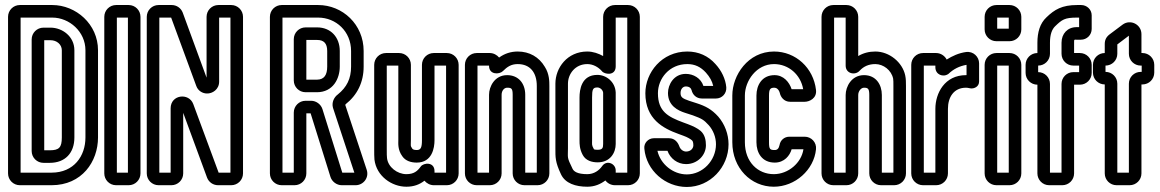

<svg xmlns="http://www.w3.org/2000/svg" viewBox="-20 -712 4615 764"><path d="M188 -642C256 -642 320 -586 320 -512V-165C320 -91 274 -25 185 -25H62V-642ZM12 -645V-22C12 4 33 25 59 25H185C306 25 370 -69 370 -165V-512C370 -616 282 -692 188 -692H59C33 -692 12 -671 12 -645ZM106 -555V-111C106 -85 127 -64 153 -64H178C239 -64 276 -103 276 -165V-512C276 -567 228 -602 181 -602H153C127 -602 106 -581 106 -555ZM226 -165C226 -125 215 -114 178 -114H156V-552H181C206 -552 226 -535 226 -512Z M445 -25V-642H489V-25ZM539 -22V-645C539 -671 518 -692 492 -692H442C416 -692 395 -671 395 -645V-22C395 3 415 25 442 25H492C518 25 539 4 539 -22Z M850 -25 749 -298C732 -344 659 -336 659 -281V-25H614V-642H661L761 -370C768 -350 787 -340 803 -340C825 -339 852 -356 852 -387V-642H897V-25ZM947 -22V-645C947 -671 926 -692 900 -692H849C823 -692 802 -671 802 -645V-403L707 -662C700 -680 683 -692 663 -692H611C585 -692 564 -671 564 -645V-22C564 4 585 25 611 25H662C688 25 709 4 709 -22V-263L804 -5C811 13 828 25 848 25H900C926 25 947 4 947 -22Z M1149 -264V-25H1104V-642H1246C1317 -642 1377 -587 1377 -509V-447C1377 -399 1360 -365 1324 -336C1309 -325 1299 -304 1305 -283L1390 -25H1342L1263 -278C1257 -297 1238 -311 1218 -311H1196C1170 -311 1149 -290 1149 -264ZM1199 -22V-261H1216L1295 -8C1301 11 1320 25 1340 25H1395C1425 25 1450 -4 1439 -37L1354 -294C1354 -295 1355 -296 1355 -297C1402 -334 1427 -385 1427 -447V-509C1427 -615 1343 -692 1246 -692H1101C1075 -692 1054 -671 1054 -645V-22C1054 4 1075 25 1101 25H1152C1178 25 1199 4 1199 -22ZM1149 -556V-392C1149 -366 1170 -345 1196 -345H1241C1306 -345 1332 -400 1332 -447V-509C1332 -564 1296 -603 1242 -603H1196C1170 -603 1149 -582 1149 -556ZM1241 -395H1199V-553H1242C1268 -553 1282 -540 1282 -509V-447C1282 -414 1270 -395 1241 -395Z M1709 -31C1709 -69 1665 -65 1654 -49C1641 -31 1627 -19 1597 -19C1561 -19 1524 -47 1520 -83C1519 -89 1519 -101 1519 -118V-451H1565V-154C1565 -142 1562 -116 1581 -90C1594 -71 1617 -65 1638 -65C1700 -65 1709 -124 1709 -154V-451H1755V-25H1709ZM1706 25H1758C1784 25 1805 4 1805 -22V-454C1805 -480 1784 -501 1758 -501H1706C1680 -501 1659 -480 1659 -454V-154C1659 -124 1654 -115 1638 -115C1625 -115 1622 -119 1621 -120C1612 -132 1615 -134 1615 -154V-454C1615 -480 1594 -501 1568 -501H1516C1490 -501 1469 -480 1469 -454V-118C1469 -101 1469 -89 1470 -77C1478 -11 1539 31 1597 31C1627 31 1650 22 1669 7C1677 17 1691 25 1706 25Z M2116 -370V-25H2070V-335C2070 -380 2043 -413 1998 -413C1948 -413 1926 -367 1926 -335V-25H1880V-451H1926V-450C1926 -414 1967 -415 1981 -429C1998 -446 2014 -457 2040 -457C2089 -457 2116 -424 2116 -370ZM1929 -501H1877C1851 -501 1830 -480 1830 -454V-22C1830 4 1851 25 1877 25H1929C1955 25 1976 4 1976 -22V-335C1976 -351 1986 -363 1998 -363C2015 -363 2020 -360 2020 -335V-22C2020 4 2041 25 2067 25H2119C2145 25 2166 4 2166 -22V-370C2166 -388 2166 -418 2148 -446C2125 -485 2087 -507 2040 -507C2013 -507 1988 -499 1966 -483C1958 -493 1944 -501 1929 -501Z M2317 -457C2339 -457 2360 -446 2375 -429C2384 -416 2430 -408 2430 -448V-642H2476V-25H2430V-34C2430 -61 2394 -77 2376 -51C2364 -34 2344 -19 2317 -19C2277 -19 2263 -30 2258 -41C2235 -88 2240 -82 2240 -122V-379C2240 -418 2269 -457 2317 -457ZM2427 25H2479C2505 25 2526 4 2526 -22V-645C2526 -671 2505 -692 2479 -692H2427C2401 -692 2380 -671 2380 -645V-489C2362 -499 2340 -507 2317 -507C2237 -507 2190 -442 2190 -379V-122C2190 -86 2189 -68 2212 -19C2229 18 2271 31 2317 31C2346 31 2369 21 2389 6C2397 17 2411 25 2427 25ZM2430 -344C2428 -387 2392 -414 2357 -414C2293 -414 2286 -354 2286 -324V-153C2286 -139 2286 -119 2299 -95C2311 -73 2335 -66 2358 -66C2409 -66 2430 -105 2430 -139ZM2380 -343V-139C2380 -123 2377 -116 2358 -116C2342 -116 2343 -119 2343 -119C2334 -135 2336 -137 2336 -153V-324C2336 -356 2339 -364 2357 -364C2368 -364 2379 -354 2380 -343Z M2829 -138C2829 -73 2776 -18 2713 -18C2658 -18 2608 -59 2596 -112H2636C2647 -81 2676 -59 2710 -59C2755 -59 2789 -94 2789 -134C2789 -154 2785 -176 2768 -191C2755 -202 2738 -210 2717 -218L2698 -225C2639 -247 2598 -268 2598 -341C2598 -399 2643 -457 2715 -457C2745 -457 2768 -446 2789 -423C2804 -406 2814 -389 2818 -370H2779C2769 -401 2739 -418 2709 -418C2661 -418 2638 -375 2638 -342C2638 -291 2678 -272 2706 -263L2737 -253C2772 -240 2780 -236 2800 -214C2818 -194 2829 -166 2829 -138ZM2879 -138C2879 -178 2864 -218 2838 -248C2812 -277 2787 -290 2753 -301L2722 -311C2696 -320 2688 -325 2688 -342C2688 -357 2697 -368 2709 -368C2723 -368 2730 -361 2732 -353C2736 -336 2750 -320 2773 -320H2829C2853 -320 2872 -340 2870 -365C2867 -398 2851 -431 2827 -457C2798 -490 2759 -507 2715 -507C2613 -507 2548 -423 2548 -341C2548 -238 2619 -201 2680 -179L2699 -172C2716 -166 2729 -158 2734 -153C2735 -152 2739 -148 2739 -134C2739 -122 2729 -109 2710 -109C2698 -109 2687 -118 2683 -130C2678 -144 2666 -162 2642 -162H2582C2559 -162 2541 -142 2544 -120C2552 -33 2628 32 2713 32C2806 32 2879 -47 2879 -138Z M3062 -413C3012 -413 2990 -373 2990 -332V-146C2990 -104 3012 -65 3063 -65C3101 -65 3123 -93 3130 -118H3177C3169 -64 3117 -19 3059 -19C2996 -19 2944 -67 2944 -146V-332C2944 -390 2990 -457 3060 -457C3118 -457 3166 -415 3176 -357H3130C3121 -385 3098 -413 3062 -413ZM3062 -363C3069 -363 3079 -357 3083 -342C3086 -327 3099 -307 3124 -307H3182C3201 -307 3231 -321 3227 -354C3217 -442 3146 -507 3060 -507C2956 -507 2894 -412 2894 -332V-146C2894 -43 2968 31 3059 31C3144 31 3219 -36 3227 -118C3230 -146 3208 -168 3182 -168H3121C3101 -168 3085 -154 3082 -135C3079 -121 3073 -115 3063 -115C3044 -115 3040 -118 3040 -146V-332C3040 -359 3046 -363 3062 -363Z M3348 -692H3296C3270 -692 3249 -671 3249 -645V-22C3249 4 3270 25 3296 25H3348C3374 25 3395 4 3395 -22V-334C3395 -349 3406 -363 3418 -363C3434 -363 3439 -359 3439 -334V-22C3439 4 3460 25 3486 25H3538C3564 25 3585 4 3585 -22V-370C3585 -384 3585 -398 3582 -412C3571 -464 3519 -507 3463 -507C3438 -507 3415 -501 3395 -489V-645C3395 -671 3374 -692 3348 -692ZM3463 -457C3495 -457 3527 -433 3534 -399C3535 -393 3535 -384 3535 -370V-25H3489V-334C3489 -375 3466 -413 3418 -413C3368 -413 3345 -367 3345 -334V-25H3299V-642H3345V-451C3345 -418 3384 -411 3401 -431C3417 -448 3437 -457 3463 -457Z M3826 -413H3824C3739 -413 3702 -341 3702 -279V-25H3656V-451H3702V-444C3702 -415 3733 -403 3754 -418C3774 -437 3797 -449 3826 -454ZM3705 -501H3653C3627 -501 3606 -480 3606 -454V-22C3606 4 3627 25 3653 25H3705C3731 25 3752 4 3752 -22V-279C3752 -325 3775 -363 3824 -363C3833 -363 3839 -360 3847 -360C3854 -360 3876 -365 3876 -388V-460C3876 -486 3853 -509 3824 -505C3795 -501 3769 -489 3747 -475C3740 -489 3724 -501 3705 -501Z M3948 -25V-451H3994V-25ZM4044 -22V-454C4044 -480 4023 -501 3997 -501H3945C3919 -501 3898 -480 3898 -454V-22C3898 4 3919 25 3945 25H3997C4023 25 4044 4 4044 -22ZM3948 -598V-642H3994V-598ZM4044 -595V-645C4044 -671 4023 -692 3997 -692H3945C3919 -692 3898 -671 3898 -645V-595C3898 -569 3919 -548 3945 -548H3997C4023 -548 4044 -569 4044 -595Z M4111 -425V-451C4137 -451 4158 -472 4158 -498V-542C4158 -575 4166 -595 4178 -607C4206 -634 4216 -642 4266 -642H4274V-604H4264C4228 -604 4204 -578 4204 -542V-498C4204 -472 4225 -451 4251 -451H4274V-425H4251C4225 -425 4204 -404 4204 -378V-25H4158V-378C4158 -404 4137 -425 4111 -425ZM4254 -22V-375H4277C4303 -375 4324 -396 4324 -422V-454C4324 -480 4303 -501 4277 -501H4254V-542C4254 -556 4254 -554 4264 -554H4281C4305 -554 4324 -573 4324 -597V-651C4324 -674 4305 -692 4282 -692H4266C4206 -692 4176 -674 4144 -643C4118 -619 4108 -583 4108 -542V-501C4082 -501 4061 -480 4061 -454V-422C4061 -396 4082 -375 4108 -375V-22C4108 3 4128 25 4155 25H4207C4233 25 4254 4 4254 -22Z M4379 -426V-451C4405 -451 4426 -472 4426 -498V-535C4426 -536 4427 -536 4427 -536L4472 -570V-498C4472 -472 4493 -451 4519 -451H4523V-426H4519C4493 -426 4472 -405 4472 -379V-25H4426V-379C4426 -405 4405 -426 4379 -426ZM4522 -22V-376H4526C4552 -376 4573 -397 4573 -423V-454C4573 -480 4552 -501 4526 -501H4522V-576C4522 -615 4478 -637 4447 -614L4395 -575C4382 -565 4376 -553 4376 -537V-501C4350 -501 4329 -480 4329 -454V-423C4329 -397 4350 -376 4376 -376V-22C4376 4 4397 25 4423 25H4475C4501 25 4522 4 4522 -22Z"/></svg>

Font: DIN Rundschrift
Style: EngKont
Weight: 400
Width: 3
Version: Version 1.027